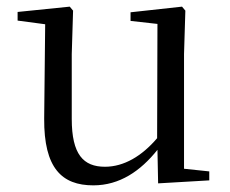

<svg xmlns="http://www.w3.org/2000/svg" viewBox="-20 -543 693 578"><path d="M456 9 610 0V-27L534 -35V-380L538 -511L528 -523L373 -506V-480L454 -471L453 -127C407 -73 353 -41 296 -41C231 -41 196 -78 196 -185V-380L200 -511L190 -523L33 -507V-481L116 -470L113 -186C112 -37 166 15 261 15C340 15 403 -28 454 -92Z"/></svg>

Font: Harano Aji Mincho TW
Style: Regular
Weight: 400
Foundry: Masamichi Hosoda
Version: HaranoAjiMinchoTW-Regular version 20230610;ttx 4.39.4